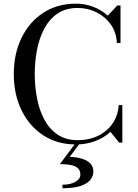

<svg xmlns="http://www.w3.org/2000/svg" viewBox="-20 -780 756 1050"><path d="M395 10Q293.5 10 217 -39.8Q140.5 -89.5 98 -176.5Q55.5 -263.5 55.5 -375Q55.5 -486.5 98 -573.5Q140.5 -660.5 217 -710.2Q293.5 -760 395 -760Q444.5 -760 489.8 -742.8Q535 -725.5 569.5 -694.5L621.5 -750H639V-545H619Q616.5 -603.5 585.8 -646.5Q555 -689.5 507.2 -713Q459.5 -736.5 405 -736.5Q340 -736.5 295 -706Q250 -675.5 222.5 -624Q195 -572.5 182.5 -507.8Q170 -443 170 -375Q170 -307 182.5 -242.2Q195 -177.5 222.5 -126Q250 -74.5 295 -44Q340 -13.5 405 -13.5Q454.5 -13.5 494.8 -28.2Q535 -43 564.5 -69.2Q594 -95.5 610.5 -130.2Q627 -165 629 -205H649V0H631.5L584 -59Q549.5 -27 500.8 -8.5Q452 10 395 10ZM321.5 249.5V230Q366 230 392.8 214.2Q419.5 198.5 419.5 175Q419.5 151.5 405 139Q390.5 126.5 365.2 122Q340 117.5 307.5 117.5L395 0H419.5L361.5 77.5Q398 79 427 87.5Q456 96 473.2 113.2Q490.5 130.5 490.5 158.5Q490.5 183.5 473.5 204.2Q456.5 225 419.2 237.2Q382 249.5 321.5 249.5Z"/></svg>

Font: Bodoni Moda 11pt
Style: Regular
Weight: 400
Version: Version 2.004